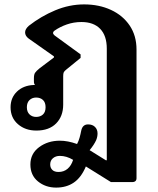

<svg xmlns="http://www.w3.org/2000/svg" viewBox="-20 -582 716 872"><path d="M118 165Q118 116 157.5 86.5Q197 57 252 57Q288 57 330 72Q337 59 341.5 43Q346 27 349 11Q355 -17 380 -17Q400 -17 411.5 -5.5Q423 6 423 24Q423 39 417 54Q407 76 387 100L461 146H465V-361Q465 -420 435 -451Q405 -482 350 -482Q315 -482 283.5 -471Q252 -460 228 -443Q221 -438 221 -432Q221 -427 228 -421L346 -335V-319L281 -266Q272 -259 269.5 -253.5Q267 -248 267 -236V-107Q267 -54 235 -21.5Q203 11 145 11Q95 11 61.5 -18Q28 -47 28 -95Q28 -138 57 -166Q86 -194 133 -196H139Q134 -201 134 -213V-226Q134 -243 139 -251Q144 -259 160 -272L225 -321V-326L110 -407Q94 -419 94 -435Q94 -450 111 -465Q166 -508 230.5 -535Q295 -562 362 -562Q430 -562 484 -537Q538 -512 569 -466Q600 -420 600 -357V227Q600 236 595 240.5Q590 245 582 245H484L370 174Q349 224 315.5 247Q282 270 235 270Q187 270 152.5 242Q118 214 118 165ZM187 -95Q187 -117 175 -128Q163 -139 144 -139Q126 -139 114 -127.5Q102 -116 102 -95Q102 -74 114 -62.5Q126 -51 144 -51Q163 -51 175 -62Q187 -73 187 -95ZM312 144Q282 126 252 126Q233 126 220.5 136.5Q208 147 208 165Q208 180 217.5 189.5Q227 199 246 199Q270 199 287 184.5Q304 170 312 144Z"/></svg>

Font: Maitree
Style: Bold
Weight: 700
Designer: CadsonDemak Team
Foundry: CadsonDemak
Version: Version 1.002